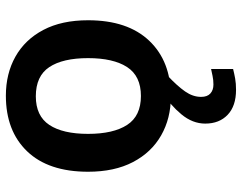

<svg xmlns="http://www.w3.org/2000/svg" viewBox="-105 -487 824 654"><g transform="rotate(-90 307.0 -160.0)"><path d="M565 -272Q565 -137 495 -63.5Q425 10 305 10Q231 10 173 -23Q115 -56 82 -119Q49 -182 49 -272Q49 -407 118.5 -479.5Q188 -552 308 -552Q383 -552 441 -519.5Q499 -487 532 -424.5Q565 -362 565 -272ZM178 -272Q178 -186 208.5 -139Q239 -92 307 -92Q375 -92 405.5 -139Q436 -186 436 -272Q436 -358 405.5 -404Q375 -450 306 -450Q239 -450 208.5 -404Q178 -358 178 -272ZM304 113Q304 134 315.5 144.5Q327 155 346 155Q362 155 375.5 152Q389 149 399 147V222Q383 226 366.5 229Q350 232 328 232Q273 232 243 203.5Q213 175 213 127Q213 84 244.5 46Q276 8 316 -16L375 0Q341 32 322.5 58.5Q304 85 304 113Z"/></g></svg>

Font: Noto Sans SemiBold
Style: Regular
Weight: 600
Designer: Monotype Design Team
Foundry: Monotype Imaging Inc.
Version: Version 2.007